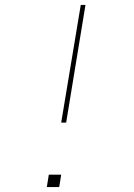

<svg xmlns="http://www.w3.org/2000/svg" viewBox="-20 -755 540 775"><path d="M227 -260 306 -735H325L247 -260ZM169 0 177 -50H227L219 0Z"/></svg>

Font: Iosevka SS04 Thin
Style: Italic
Weight: 100
Italic angle: -9°
Monospace: yes
Designer: Belleve Invis
Foundry: Belleve Invis
Version: Version 19.0.0; ttfautohint (v1.8.4)